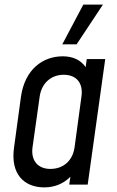

<svg xmlns="http://www.w3.org/2000/svg" viewBox="-20 -800 508 832"><path d="M426 -780H341L250 -608H312ZM356 -544 351 -509C331 -539 297 -556 252 -556C165 -556 88 -499 71 -382L41 -162C24 -45 85 12 172 12C218 12 256 -5 285 -34L280 0H360L436 -544ZM333 -382 303 -161C295 -105 256 -68 198 -68C143 -68 113 -106 121 -162L152 -382C160 -438 200 -476 256 -476C313 -476 341 -438 333 -382Z"/></svg>

Font: Mohave
Style: Italic
Weight: 400
Italic angle: -8°
Designer: Gumpita Rahayu
Foundry: Tokotype
Version: Version 2.002;PS 002.002;hotconv 1.0.88;makeotf.lib2.5.64775